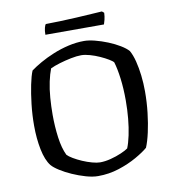

<svg xmlns="http://www.w3.org/2000/svg" viewBox="-92 -939 928 1020"><g transform="rotate(-10 372.0 -429.0)"><path d="M355 0Q326 0 289.5 -10.5Q253 -21 218 -36.5Q183 -52 155.5 -69.5Q128 -87 115 -102Q90 -134 78 -193.5Q66 -253 66 -323Q66 -381 72.5 -437.5Q79 -494 88.5 -540.5Q98 -587 109 -613Q132 -630 164.5 -648.5Q197 -667 237 -683.5Q277 -700 320 -710Q363 -720 405 -720Q430 -720 463.5 -711.5Q497 -703 531.5 -689Q566 -675 594 -658Q622 -641 636 -625Q650 -600 659 -564.5Q668 -529 673 -487Q678 -445 678 -400Q678 -342 671.5 -285.5Q665 -229 654.5 -182Q644 -135 631 -104Q608 -84 565 -59.5Q522 -35 468 -17.5Q414 0 355 0ZM378 -70Q405 -70 436 -78Q467 -86 493.5 -97.5Q520 -109 532 -118Q543 -145 551.5 -185Q560 -225 564.5 -272.5Q569 -320 569 -371Q569 -435 562 -489.5Q555 -544 544 -580Q539 -587 520 -598.5Q501 -610 475.5 -621.5Q450 -633 423.5 -640.5Q397 -648 377 -648Q353 -648 321 -641.5Q289 -635 259 -626Q229 -617 208 -607Q197 -579 188.5 -539.5Q180 -500 176.5 -454Q173 -408 173 -362Q173 -299 181 -239.5Q189 -180 208 -141Q217 -131 238 -118.5Q259 -106 284.5 -95Q310 -84 335.5 -77Q361 -70 378 -70ZM209 -788Q209 -810 213 -825Q217 -840 221 -844Q253 -844 297.5 -845.5Q342 -847 388 -849.5Q434 -852 471 -854.5Q508 -857 526 -858L537 -849Q536 -828 532 -812Q528 -796 525 -788Z"/></g></svg>

Font: Texturina Medium 12pt
Style: Regular
Weight: 400
Version: Version 1.002